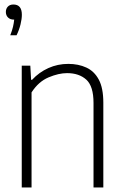

<svg xmlns="http://www.w3.org/2000/svg" viewBox="-20 -832 550 852"><path d="M76.5 0V-540.5H114.5L118 -478H122.5Q153.5 -511.5 194.8 -530Q236 -548.5 283 -548.5Q328 -548.5 363.2 -532.2Q398.5 -516 418.5 -478.5Q438.5 -441 438.5 -376.5V0H395V-375Q395 -449.5 363 -478.5Q331 -507.5 277.5 -507.5Q240.5 -507.5 195.8 -488.8Q151 -470 120 -422V0ZM25.5 -675.5Q34 -697 37.8 -713.5Q41.5 -730 43 -745H41.5Q25 -745 15.5 -754.5Q6 -764 6 -779Q6 -793.5 15 -802.8Q24 -812 39.5 -812Q77 -812 77 -766.5Q77 -748 71 -723.5Q65 -699 53.5 -675.5Z"/></svg>

Font: Encode Sans Semi Condensed ExtraLight
Style: Regular
Weight: 200
Width: 4
Designer: Multiple Designers
Foundry: Impallari Type
Version: Version 3.000; ttfautohint (v1.8.3) -l 8 -r 50 -G 200 -x 14 